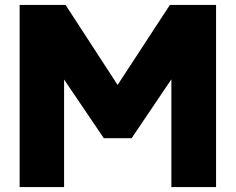

<svg xmlns="http://www.w3.org/2000/svg" viewBox="-20 -762 960 782"><path d="M60 0H241V-438L403 -199H516L678 -439V0H860V-742H672L459 -416L247 -742H60Z"/></svg>

Font: Bisquit Text
Style: Bold
Weight: 800
Version: Version 1.004;Glyphs 3.2.3 (3260)